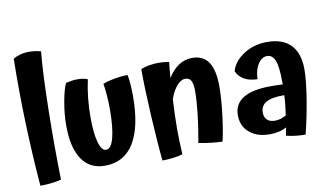

<svg xmlns="http://www.w3.org/2000/svg" viewBox="-79 -916 1964 1151"><g transform="rotate(-10 903.0 -340.5)"><path d="M209 46Q191 52 151.5 56.5Q112 61 81 61Q65 -135 58.5 -339.5Q52 -544 56 -717Q74 -728 99 -735Q124 -742 151 -742Q170 -742 188 -739.5Q206 -737 225 -732Q212 -605 208 -376Q204 -147 209 46Z M484 10Q392 10 344 -61.5Q296 -133 296 -267Q296 -338 310 -414Q324 -490 340 -520Q358 -524 375 -526.5Q392 -529 408 -529Q430 -529 446.5 -526Q463 -523 472 -518Q460 -466 454 -407.5Q448 -349 448 -289Q448 -195 463.5 -139Q479 -83 507 -83Q538 -83 554.5 -146.5Q571 -210 571 -321Q571 -364 567 -410.5Q563 -457 559 -475Q588 -487 630 -494.5Q672 -502 711 -502Q716 -477 718.5 -442.5Q721 -408 721 -372Q721 -185 661 -87.5Q601 10 484 10Z M947 -127Q947 -95 948.5 -52.5Q950 -10 952 23Q930 30 894.5 34.5Q859 39 828 39Q817 -65 807.5 -235Q798 -405 798 -522Q816 -531 846.5 -536.5Q877 -542 909 -542Q923 -542 938 -540.5Q953 -539 970 -536Q968 -519 965.5 -495Q963 -471 961 -440Q991 -488 1028 -512Q1065 -536 1109 -536Q1176 -536 1208.5 -487.5Q1241 -439 1241 -341Q1241 -264 1228.5 -164.5Q1216 -65 1202 -10Q1172 -11 1135.5 -15Q1099 -19 1058 -27Q1075 -120 1084 -200Q1093 -280 1093 -338Q1093 -382 1082 -401Q1071 -420 1047 -420Q1021 -420 996 -391.5Q971 -363 953 -313Q950 -267 948.5 -218.5Q947 -170 947 -127Z M1761 -351Q1761 -287 1743.5 -177.5Q1726 -68 1700 35Q1671 35 1640 31.5Q1609 28 1583 21Q1587 0 1588.5 -10Q1590 -20 1592 -28Q1571 -16 1545 -10Q1519 -4 1490 -4Q1413 -4 1366.5 -43.5Q1320 -83 1320 -149Q1320 -218 1376.5 -252.5Q1433 -287 1545 -287Q1566 -287 1582.5 -286.5Q1599 -286 1617 -285Q1617 -289 1617 -292.5Q1617 -296 1617 -300Q1617 -391 1602 -430Q1587 -469 1554 -469Q1521 -469 1498 -433Q1475 -397 1474 -342Q1425 -343 1393 -361.5Q1361 -380 1347 -413Q1363 -471 1425 -511.5Q1487 -552 1568 -552Q1663 -552 1712 -501Q1761 -450 1761 -351ZM1470 -140Q1470 -111 1486.5 -95Q1503 -79 1533 -79Q1552 -79 1569 -84Q1586 -89 1603 -99Q1608 -135 1611 -164Q1614 -193 1615 -220Q1542 -221 1506 -201.5Q1470 -182 1470 -140Z"/></g></svg>

Font: Atma SemiBold
Style: Regular
Weight: 600
Designer: Gregori Vincens, Jeremie Hornus, Riccardo Olocco, Yoann Minet.
Foundry: black foundry
Version: Version 1.102;PS 1.100;hotconv 1.0.86;makeotf.lib2.5.63406